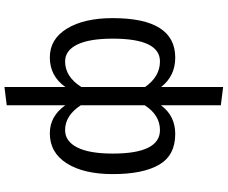

<svg xmlns="http://www.w3.org/2000/svg" viewBox="-98 -690 999 842"><g transform="rotate(90 401.0 -268.5)"><path d="M567 -538Q661 -538 702 -467Q743 -396 743 -264Q743 -137 696 -62.5Q649 12 564 12Q489 12 441 -56V201L361 211V-56Q313 12 231 12Q151 12 105 -63Q59 -138 59 -264Q59 -538 232 -538Q313 -538 361 -476V-748L441 -738V-475Q487 -538 567 -538ZM249 -55Q316 -55 361 -126V-406Q315 -471 249 -471Q149 -471 149 -264Q149 -161 175 -108Q201 -55 249 -55ZM550 -55Q599 -55 626 -108Q653 -161 653 -264Q653 -471 550 -471Q484 -471 441 -404V-124Q486 -55 550 -55Z"/></g></svg>

Font: FiraGO Book
Style: Regular
Weight: 350
Designer: bBox Type
Foundry: bBox Type GmbH
Version: Version 1.001;PS 001.001;hotconv 1.0.88;makeotf.lib2.5.64775